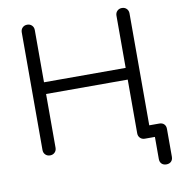

<svg xmlns="http://www.w3.org/2000/svg" viewBox="-99 -870 1043 1130"><g transform="rotate(-10 422.0 -305.0)"><path d="M139 0Q122 0 111 -11Q100 -22 100 -39V-742Q100 -759 111 -770Q122 -781 139 -781Q156 -781 167 -770Q178 -759 178 -742V-430H666V-742Q666 -759 677 -770Q688 -781 705 -781Q722 -781 733 -770Q744 -759 744 -742V-39Q744 -22 733 -11Q722 0 705 0Q688 0 677 -11Q666 -22 666 -39V-360H178V-39Q178 -22 167 -11Q156 0 139 0ZM804 171Q786 171 775.5 160.5Q765 150 765 132V0H703V-73H804Q822 -73 832.5 -62.5Q843 -52 843 -34V132Q843 150 832.5 160.5Q822 171 804 171Z"/></g></svg>

Font: Comfortaa
Style: Regular
Weight: 400
Designer: Johan Aakerlund
Foundry: Johan Aakerlund
Version: Version 3.104; ttfautohint (v1.8.1.43-b0c9)